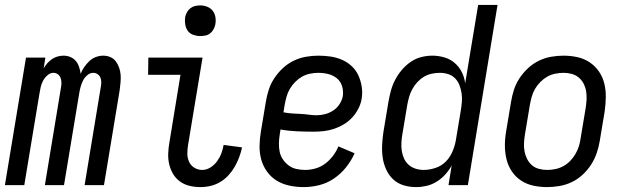

<svg xmlns="http://www.w3.org/2000/svg" viewBox="-28 -755 2548 783"><path d="M-8 0 78 -520H157L150 -476Q156 -487 165 -497Q174 -507 184 -514Q194 -521 206.5 -524.5Q219 -528 231 -528Q246 -528 259 -522.5Q272 -517 281 -506.5Q290 -496 294.5 -482Q299 -468 301 -454Q306 -468 315.5 -481.5Q325 -495 336.5 -506Q348 -517 363 -522.5Q378 -528 393 -528Q409 -528 422.5 -522Q436 -516 444.5 -504.5Q453 -493 458 -478.5Q463 -464 464 -449Q465 -434 463.5 -418.5Q462 -403 460 -387L396 0H317L383 -400Q385 -410 385 -420Q385 -430 381.5 -438.5Q378 -447 370 -452.5Q362 -458 352 -458Q339 -458 327.5 -448Q316 -438 310 -425.5Q304 -413 300.5 -400Q297 -387 295 -374L233 0H155L221 -400Q223 -410 222.5 -420Q222 -430 218.5 -438.5Q215 -447 207.5 -452.5Q200 -458 190 -458Q177 -458 165.5 -448Q154 -438 147.5 -425.5Q141 -413 138 -400Q135 -387 133 -374L71 0Z M790 8Q767 8 745.5 3Q724 -2 706.5 -14.5Q689 -27 678 -45.5Q667 -64 662 -85.5Q657 -107 658 -130Q659 -153 663 -175L708 -450H576L577 -520H798L739 -164Q736 -146 736 -128.5Q736 -111 743 -95.5Q750 -80 764.5 -71Q779 -62 797 -62Q814 -62 830 -72Q846 -82 857 -97Q868 -112 874.5 -129Q881 -146 884 -164L959 -154Q955 -134 947.5 -114Q940 -94 929.5 -75.5Q919 -57 904 -40.5Q889 -24 870.5 -13Q852 -2 831.5 3Q811 8 790 8ZM788 -608Q774 -608 760 -613Q746 -618 738 -629Q730 -640 727.5 -655Q725 -670 727 -685Q729 -695 734.5 -705Q740 -715 748.5 -721.5Q757 -728 767.5 -730.5Q778 -733 789 -733Q803 -733 817 -727.5Q831 -722 839.5 -711Q848 -700 850.5 -685Q853 -670 850 -655Q848 -645 842.5 -635Q837 -625 828.5 -618.5Q820 -612 809.5 -610Q799 -608 788 -608Z M1210 8Q1181 8 1152.5 2Q1124 -4 1101 -18Q1078 -32 1061.5 -54.5Q1045 -77 1037.5 -104Q1030 -131 1030.5 -160.5Q1031 -190 1036 -219L1056 -339Q1060 -364 1068 -389Q1076 -414 1091 -436.5Q1106 -459 1126 -477.5Q1146 -496 1170 -507.5Q1194 -519 1219.5 -523.5Q1245 -528 1270 -528Q1295 -528 1319.5 -524.5Q1344 -521 1366 -511.5Q1388 -502 1405.5 -486Q1423 -470 1433 -448.5Q1443 -427 1447 -402.5Q1451 -378 1447 -353Q1444 -333 1434 -313Q1424 -293 1409 -276.5Q1394 -260 1375 -248.5Q1356 -237 1335.5 -230Q1315 -223 1294 -220.5Q1273 -218 1252 -218Q1218 -218 1183 -219.5Q1148 -221 1116 -227L1113 -208Q1110 -190 1109.5 -171.5Q1109 -153 1112.5 -136Q1116 -119 1126 -104.5Q1136 -90 1149.5 -80Q1163 -70 1180.5 -66Q1198 -62 1217 -62Q1237 -62 1258.5 -68Q1280 -74 1298 -87.5Q1316 -101 1330 -119.5Q1344 -138 1352 -158L1418 -130Q1405 -100 1383.5 -73Q1362 -46 1334 -27Q1306 -8 1274 0Q1242 8 1210 8ZM1263 -285Q1280 -285 1297.5 -289.5Q1315 -294 1330.5 -304Q1346 -314 1356.5 -330Q1367 -346 1370 -363Q1373 -384 1367 -403.5Q1361 -423 1346 -435.5Q1331 -448 1311 -453Q1291 -458 1270 -458Q1254 -458 1236.5 -454.5Q1219 -451 1204 -442.5Q1189 -434 1176 -421Q1163 -408 1154 -392.5Q1145 -377 1140.5 -360.5Q1136 -344 1133 -328L1128 -297Q1143 -294 1160.5 -292.5Q1178 -291 1195.5 -290.5Q1213 -290 1229.5 -287.5Q1246 -285 1263 -285Z M1669 8Q1642 8 1617.5 0.5Q1593 -7 1575 -24Q1557 -41 1546.5 -64.5Q1536 -88 1532.5 -113.5Q1529 -139 1530.5 -166Q1532 -193 1536 -219L1556 -339Q1560 -362 1566 -384.5Q1572 -407 1583 -428.5Q1594 -450 1610 -469Q1626 -488 1646 -502Q1666 -516 1689 -522Q1712 -528 1735 -528Q1760 -528 1784 -521Q1808 -514 1826 -498.5Q1844 -483 1855 -461.5Q1866 -440 1869 -415L1922 -735H2001L1880 0H1801L1814 -80Q1803 -60 1787.5 -43Q1772 -26 1752.5 -14Q1733 -2 1711.5 3Q1690 8 1669 8ZM1700 -62Q1723 -62 1747.5 -70Q1772 -78 1789.5 -95.5Q1807 -113 1817 -136.5Q1827 -160 1831 -183L1851 -303Q1854 -321 1855.5 -339Q1857 -357 1854.5 -374Q1852 -391 1846 -407Q1840 -423 1828.5 -435Q1817 -447 1800.5 -452.5Q1784 -458 1766 -458Q1750 -458 1733 -454.5Q1716 -451 1701 -442Q1686 -433 1674 -420Q1662 -407 1653.5 -391.5Q1645 -376 1640.5 -360Q1636 -344 1633 -328L1613 -208Q1610 -191 1609 -173.5Q1608 -156 1610.5 -139.5Q1613 -123 1620 -108Q1627 -93 1639 -82.5Q1651 -72 1667 -67Q1683 -62 1700 -62Z M2203 8Q2174 8 2146.5 2Q2119 -4 2096.5 -19Q2074 -34 2059 -56.5Q2044 -79 2037.5 -106Q2031 -133 2031 -161.5Q2031 -190 2036 -219L2056 -339Q2060 -364 2068 -389Q2076 -414 2091 -436.5Q2106 -459 2126 -477.5Q2146 -496 2170 -507.5Q2194 -519 2219.5 -523.5Q2245 -528 2270 -528Q2299 -528 2326.5 -522Q2354 -516 2376.5 -501Q2399 -486 2414.5 -463.5Q2430 -441 2436.5 -414Q2443 -387 2442.5 -358.5Q2442 -330 2438 -301L2418 -181Q2414 -156 2405.5 -131Q2397 -106 2382.5 -83.5Q2368 -61 2348 -42.5Q2328 -24 2304 -12.5Q2280 -1 2254 3.5Q2228 8 2203 8ZM2204 -62Q2220 -62 2237 -65.5Q2254 -69 2269.5 -77.5Q2285 -86 2297.5 -99Q2310 -112 2319 -127.5Q2328 -143 2333 -159.5Q2338 -176 2340 -192L2360 -312Q2363 -330 2364 -347.5Q2365 -365 2362.5 -381.5Q2360 -398 2352.5 -413Q2345 -428 2332.5 -438.5Q2320 -449 2304 -453.5Q2288 -458 2270 -458Q2254 -458 2236.5 -454.5Q2219 -451 2204 -442.5Q2189 -434 2176 -421Q2163 -408 2154 -392.5Q2145 -377 2140.5 -360.5Q2136 -344 2133 -328L2113 -208Q2110 -190 2109 -172.5Q2108 -155 2111 -138.5Q2114 -122 2121.5 -107Q2129 -92 2141 -81.5Q2153 -71 2169.5 -66.5Q2186 -62 2204 -62Z"/></svg>

Font: Iosevka Custom
Style: Italic
Weight: 400
Italic angle: -9°
Monospace: yes
Designer: Belleve Invis
Foundry: Belleve Invis
Version: Version 30.3.3; ttfautohint (v1.8.3)